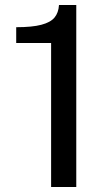

<svg xmlns="http://www.w3.org/2000/svg" viewBox="-20 -743 444 763"><path d="M183.1 -572.2H44.4V-634.9Q108 -634.9 144.4 -644.6Q180.8 -654.2 196.6 -673.2Q212.5 -692.2 214.4 -723H283.1V0H183.1Z"/></svg>

Font: Public Sans VF
Style: Regular
Weight: 400
Designer: Pablo Impallari, Rodrigo Fuenzalida (Modified by Dan O. Williams and USWDS)
Version: Version 1.003